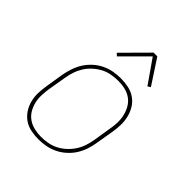

<svg xmlns="http://www.w3.org/2000/svg" viewBox="-207 -876 1014 1014"><g transform="rotate(45 300.0 -369.0)"><path d="M246 8Q216 8 188 2Q160 -4 138 -19.5Q116 -35 101 -58Q86 -81 79 -108.5Q72 -136 73 -165Q74 -194 79 -223L95 -323Q100 -350 109 -377Q118 -404 133.5 -428.5Q149 -453 171 -473Q193 -493 219 -505.5Q245 -518 272.5 -523Q300 -528 327 -528Q357 -528 385 -522Q413 -516 435.5 -500.5Q458 -485 472.5 -462Q487 -439 494 -411.5Q501 -384 500.5 -355Q500 -326 495 -297L478 -197Q474 -170 465 -143Q456 -116 440.5 -91.5Q425 -67 402.5 -47Q380 -27 354 -14.5Q328 -2 300.5 3Q273 8 246 8ZM247 -11Q271 -11 296.5 -15.5Q322 -20 345.5 -32Q369 -44 389 -62.5Q409 -81 423.5 -103.5Q438 -126 446 -150.5Q454 -175 458 -200L474 -300Q479 -326 479.5 -352Q480 -378 474 -402.5Q468 -427 455.5 -448Q443 -469 423.5 -483Q404 -497 379 -503Q354 -509 327 -509Q303 -509 277 -504.5Q251 -500 228 -488Q205 -476 184.5 -457.5Q164 -439 150 -416.5Q136 -394 128 -369.5Q120 -345 116 -320L99 -220Q95 -194 94 -168Q93 -142 99 -117.5Q105 -93 117.5 -72Q130 -51 150 -37Q170 -23 195 -17Q220 -11 247 -11ZM230 -595 216 -608 353 -746H381L472 -607L456 -597L364 -729Z"/></g></svg>

Font: Iosevka HT Thin Extended
Style: Italic
Weight: 100
Width: 7
Italic angle: -9°
Monospace: yes
Designer: Belleve Invis
Foundry: Belleve Invis
Version: Version 32.3.0; ttfautohint (v1.8.4)